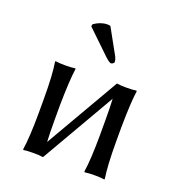

<svg xmlns="http://www.w3.org/2000/svg" viewBox="-124 -777 825 884"><g transform="rotate(20 288.5 -335.0)"><path d="M268.1 -670.9 337.9 -544.9Q343.8 -532.2 344.2 -521Q341.3 -512.2 329.1 -509.8Q319.8 -511.2 299.8 -529.8L186 -639.2L188 -649.9Q219.7 -672.4 252.9 -672.9Q260.3 -672.9 268.1 -670.9ZM95.2 -250Q95.2 -369.1 85 -429.2L86.9 -432.1Q105 -429.2 134.8 -429.2Q164.6 -429.2 183.1 -432.1L185.1 -429.2Q176.8 -375 174.8 -250V-179.2Q174.8 -107.4 177.2 -69.3L387.2 -432.1Q405.3 -429.2 435.1 -429.2Q464.8 -429.2 482.9 -432.1L484.9 -429.2Q476.6 -375 475.1 -250V-179.2Q475.1 -63 484.9 0L482.9 2.9Q464.8 0 435.1 0Q405.3 0 387.2 2.9L384.8 0Q394.5 -61 395 -179.2V-250Q395 -320.3 392.6 -359.4L183.1 2.9Q165 0 134.8 0Q105 0 86.9 2.9L85 0Q94.7 -61 95.2 -179.2Z"/></g></svg>

Font: Linux Biolinum Capitals O
Style: Small Caps
Weight: 400
Designer: Philipp H. Poll
Foundry: Philipp H. Poll
Version: Version 1.0.4